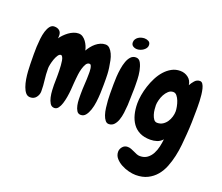

<svg xmlns="http://www.w3.org/2000/svg" viewBox="-158 -956 1723 1493"><g transform="rotate(20 703.5 -210.0)"><path d="M622.1 -322.3Q622.1 -303.7 622.1 -272Q622.1 -240.2 620.6 -203.1Q619.1 -166 614.3 -128.4Q609.4 -90.8 599.1 -60.5Q588.9 -30.3 573.2 -10.7Q557.6 8.8 533.2 8.8Q511.7 8.8 500.5 -9.3Q489.3 -27.3 484.4 -51.8Q479.5 -76.2 479 -101.6Q478.5 -127 478.5 -141.6Q478.5 -185.5 481.4 -227.5Q484.4 -269.5 484.4 -313.5Q484.4 -318.4 484.4 -331.1Q484.4 -343.8 482.4 -356.4Q480.5 -369.1 476.1 -378.9Q471.7 -388.7 462.9 -388.7Q445.3 -388.7 434.6 -370.6Q423.8 -352.5 417 -328.1Q410.2 -303.7 407.2 -279.8Q404.3 -255.9 403.3 -244.1Q401.4 -231.4 399.9 -206.1Q398.4 -180.7 396 -150.4Q393.6 -120.1 388.2 -88.4Q382.8 -56.6 374.5 -30.8Q366.2 -4.9 353.5 11.7Q340.8 28.3 322.3 28.3Q298.8 28.3 286.1 7.8Q273.4 -12.7 267.6 -40Q261.7 -67.4 260.3 -95.7Q258.8 -124 258.8 -139.6Q258.8 -156.2 259.3 -171.9Q259.8 -187.5 259.8 -204.1Q259.8 -210.9 259.8 -226.6Q259.8 -242.2 259.3 -261.2Q258.8 -280.3 257.3 -300.8Q255.9 -321.3 252.9 -338.4Q250 -355.5 244.1 -366.2Q238.3 -377 230.5 -377Q217.8 -377 207 -360.8Q196.3 -344.7 188.5 -322.8Q180.7 -300.8 176.3 -279.3Q171.9 -257.8 171.9 -248V-242.2Q171.9 -195.3 177.7 -150.4Q183.6 -105.5 183.6 -58.6Q183.6 -31.2 166 -8.3Q148.4 14.6 117.2 14.6Q94.7 14.6 80.1 -2.4Q65.4 -19.5 55.7 -46.9Q45.9 -74.2 40.5 -106.9Q35.2 -139.6 33.2 -171.4Q31.2 -203.1 30.8 -229Q30.3 -254.9 30.3 -267.6Q30.3 -282.2 29.8 -310.5Q29.3 -338.9 30.8 -372.1Q32.2 -405.3 36.1 -439.9Q40 -474.6 48.8 -502.9Q57.6 -531.2 71.8 -549.3Q85.9 -567.4 108.4 -567.4Q133.8 -567.4 149.9 -553.7Q166 -540 166 -512.7Q166 -506.8 165.5 -501Q165 -495.1 164.1 -490.2Q174.8 -505.9 190.4 -522Q206.1 -538.1 224.1 -551.3Q242.2 -564.5 262.7 -572.8Q283.2 -581.1 303.7 -581.1Q323.2 -581.1 338.9 -570.3Q354.5 -559.6 366.2 -543.5Q377.9 -527.3 385.7 -508.8Q393.6 -490.2 396.5 -473.6Q406.2 -491.2 420.4 -509.3Q434.6 -527.3 451.2 -541Q467.8 -554.7 487.8 -563.5Q507.8 -572.3 529.3 -572.3Q549.8 -572.3 564.5 -557.6Q579.1 -543 589.8 -520Q600.6 -497.1 606.4 -468.3Q612.3 -439.5 616.2 -411.6Q620.1 -383.8 621.1 -359.9Q622.1 -335.9 622.1 -322.3Z M847.7 -681.6Q847.7 -668 840.3 -657.2Q833 -646.5 821.3 -638.2Q809.6 -629.9 795.9 -625.5Q782.2 -621.1 770.5 -621.1Q751 -621.1 736.3 -630.9Q721.7 -640.6 721.7 -661.1Q721.7 -675.8 729 -687Q736.3 -698.2 747.1 -705.6Q757.8 -712.9 771.5 -716.8Q785.2 -720.7 797.9 -720.7Q816.4 -720.7 832 -711.9Q847.7 -703.1 847.7 -681.6ZM855.5 -349.6Q855.5 -335.9 855.5 -320.8Q855.5 -305.7 854.5 -292Q853.5 -275.4 853.5 -247.6Q853.5 -219.7 851.6 -187.5Q849.6 -155.3 845.2 -122.1Q840.8 -88.9 831.1 -61.5Q821.3 -34.2 805.2 -17.1Q789.1 0 764.6 1Q746.1 2 733.4 -13.7Q720.7 -29.3 712.4 -54.2Q704.1 -79.1 700.2 -109.9Q696.3 -140.6 694.3 -169.4Q692.4 -198.2 692.4 -222.7Q692.4 -247.1 692.4 -258.8Q692.4 -274.4 692.4 -303.2Q692.4 -332 694.3 -365.2Q696.3 -398.4 701.7 -432.6Q707 -466.8 717.3 -495.1Q727.5 -523.4 744.1 -541Q760.7 -558.6 786.1 -558.6Q812.5 -558.6 826.2 -532.2Q839.8 -505.9 846.7 -470.7Q853.5 -435.5 854.5 -400.9Q855.5 -366.2 855.5 -349.6Z M1367.2 -333Q1367.2 -283.2 1365.7 -233.4Q1364.3 -183.6 1360.4 -133.8Q1357.4 -90.8 1352.5 -42Q1347.7 6.8 1336.9 55.2Q1326.2 103.5 1308.6 147.9Q1291 192.4 1262.2 226.6Q1233.4 260.7 1192.4 281.2Q1151.4 301.8 1094.7 301.8Q1068.4 301.8 1035.6 293.5Q1002.9 285.2 974.1 269.5Q945.3 253.9 925.3 231Q905.3 208 905.3 177.7Q905.3 155.3 921.4 136.2Q937.5 117.2 962.9 117.2Q978.5 117.2 992.7 122.6Q1006.8 127.9 1021 134.8Q1035.2 141.6 1048.3 147Q1061.5 152.3 1075.2 152.3Q1111.3 152.3 1135.7 134.3Q1160.2 116.2 1174.8 88.4Q1189.5 60.5 1196.8 27.8Q1204.1 -4.9 1207 -34.2Q1187.5 -11.7 1161.6 -3.4Q1135.7 4.9 1107.4 4.9Q1055.7 4.9 1019.5 -13.2Q983.4 -31.2 960.9 -63Q938.5 -94.7 927.7 -136.7Q917 -178.7 917 -227.5Q917 -257.8 923.3 -295.9Q929.7 -334 942.4 -373Q955.1 -412.1 974.1 -449.2Q993.2 -486.3 1018.6 -514.6Q1043.9 -543 1075.7 -560.5Q1107.4 -578.1 1145.5 -578.1Q1182.6 -578.1 1211.4 -556.6Q1240.2 -535.2 1245.1 -496.1Q1255.9 -516.6 1273.4 -536.6Q1291 -556.6 1316.4 -556.6Q1330.1 -556.6 1339.4 -543Q1348.6 -529.3 1354 -507.3Q1359.4 -485.4 1362.3 -459.5Q1365.2 -433.6 1366.2 -408.7Q1367.2 -383.8 1367.2 -363.3Q1367.2 -342.8 1367.2 -333ZM1218.8 -269.5Q1218.8 -284.2 1214.4 -307.6Q1210 -331.1 1201.7 -352.5Q1193.4 -374 1180.7 -389.6Q1168 -405.3 1150.4 -405.3Q1127.9 -405.3 1110.8 -389.6Q1093.8 -374 1082 -352.1Q1070.3 -330.1 1064 -305.2Q1057.6 -280.3 1057.6 -262.7Q1057.6 -250 1059.6 -228.5Q1061.5 -207 1067.9 -186.5Q1074.2 -166 1085 -151.4Q1095.7 -136.7 1113.3 -136.7Q1139.6 -136.7 1159.2 -149.4Q1178.7 -162.1 1191.9 -181.6Q1205.1 -201.2 1211.9 -224.6Q1218.8 -248 1218.8 -269.5Z"/></g></svg>

Font: Chewy
Style: Regular
Weight: 400
Designer: Squid
Foundry: Font Diner, Inc DBA Sideshow
Version: Version 1.000